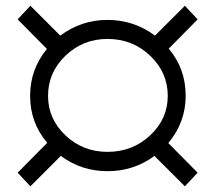

<svg xmlns="http://www.w3.org/2000/svg" viewBox="-20 -655 757 675"><path d="M632.8 -317.9Q632.8 -225.6 571.8 -151.9L674.8 -47.9L629.9 0L522.9 -106.9Q450.7 -53.2 357.9 -53.2Q266.1 -53.2 193.8 -106.9L86.9 0L42 -47.9L146 -152.8Q85.9 -223.6 85.9 -317.9Q85.9 -411.6 145 -482.9L42 -586.9L86.9 -634.8L191.9 -529.8Q266.1 -585 357.9 -585Q450.7 -585 524.9 -529.8L629.9 -634.8L674.8 -586.9L573.2 -483.9Q632.8 -413.6 632.8 -317.9ZM148.9 -317.9Q148.9 -236.8 210.2 -179Q271.5 -121.1 357.9 -121.1Q445.8 -121.1 507.8 -179Q569.8 -236.8 569.8 -317.9Q569.8 -400.4 507.8 -459.2Q445.8 -518.1 357.9 -518.1Q271.5 -518.1 210.2 -459.2Q148.9 -400.4 148.9 -317.9Z"/></svg>

Font: Montserrat-Arabic Light
Style: Regular
Weight: 300
Designer: Mohamed Gaber
Foundry: Kief Type Foundry
Version: Version 5.008;PS 005.008;hotconv 1.0.88;makeotf.lib2.5.64775